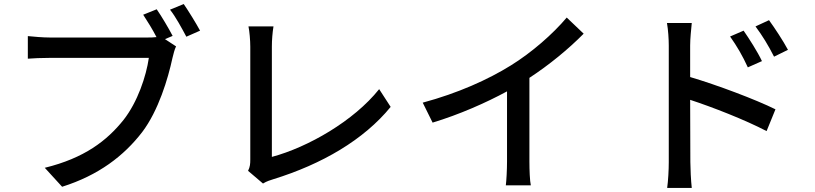

<svg xmlns="http://www.w3.org/2000/svg" viewBox="-20 -882 4040 952"><path d="M891 -862 823 -834C851 -799 882 -741 904 -700L972 -730C952 -767 915 -827 891 -862ZM853 -652 798 -688 836 -704C816 -742 782 -800 757 -836L690 -809C711 -777 737 -735 756 -698C740 -696 724 -696 711 -696C661 -696 292 -696 227 -696C194 -696 147 -700 118 -703V-591C144 -593 184 -595 226 -595C292 -595 659 -595 718 -595C705 -504 662 -376 593 -288C510 -184 398 -98 202 -50L288 44C469 -13 594 -109 685 -227C766 -334 813 -492 835 -594C840 -614 845 -636 853 -652Z M1210 -35 1284 28C1303 16 1322 11 1334 7C1577 -68 1784 -189 1917 -352L1860 -440C1734 -282 1507 -152 1328 -104C1328 -166 1328 -549 1328 -651C1328 -684 1331 -720 1336 -751H1212C1217 -728 1221 -682 1221 -650C1221 -548 1221 -159 1221 -91C1221 -70 1220 -55 1210 -35Z M2076 -373 2125 -274C2257 -314 2389 -372 2494 -429V-81C2494 -40 2491 15 2488 37H2612C2607 15 2605 -40 2605 -81V-496C2704 -561 2798 -638 2874 -715L2790 -795C2722 -714 2616 -621 2512 -557C2401 -488 2251 -420 2076 -373Z M3667 -730 3600 -701C3634 -653 3662 -605 3688 -548L3758 -579C3736 -626 3694 -691 3667 -730ZM3793 -782 3726 -751C3761 -704 3789 -658 3818 -601L3887 -635C3863 -680 3820 -745 3793 -782ZM3296 -78C3296 -40 3293 15 3288 50H3410C3406 14 3403 -47 3403 -78L3402 -387C3512 -351 3674 -288 3781 -232L3825 -340C3726 -389 3534 -461 3402 -500V-656C3402 -692 3407 -735 3410 -768H3287C3293 -735 3296 -688 3296 -656C3296 -572 3296 -143 3296 -78Z"/></svg>

Font: Noto Sans JP Medium
Style: Regular
Weight: 500
Designer: Ryoko NISHIZUKA 西塚涼子 (kana, bopomofo & ideographs); Paul D. Hunt (Latin, Greek & Cyrillic); Sandoll Communications 산돌커뮤니
Foundry: Adobe
Version: Version 2.004;hotconv 1.0.118;makeotfexe 2.5.65603